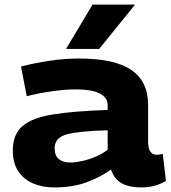

<svg xmlns="http://www.w3.org/2000/svg" viewBox="-20 -810 746 840"><path d="M36 -152Q36 -222 78.5 -258.5Q121 -295 212.5 -309.5Q304 -324 451 -329V-349Q451 -384 415.5 -401.5Q380 -419 312 -419Q268 -419 209.5 -411Q151 -403 97 -389L72 -519Q130 -534 196 -544Q262 -554 324 -554Q481 -554 554.5 -504Q628 -454 628 -351V-193Q628 -158 638.5 -145.5Q649 -133 665 -133Q671 -133 678.5 -134Q686 -135 692 -137L706 -19Q661 10 597 10Q547 10 513.5 -7.5Q480 -25 466 -68Q414 -32 354.5 -11Q295 10 217 10Q166 10 125 -7.5Q84 -25 60 -60.5Q36 -96 36 -152ZM219 -161Q219 -129 237.5 -114Q256 -99 288 -99Q310 -99 339.5 -105.5Q369 -112 398.5 -124.5Q428 -137 451 -155V-240Q331 -237 275 -223Q219 -209 219 -161ZM269 -596 385 -790H571L414 -596Z"/></svg>

Font: Georama Extended
Style: Bold
Weight: 700
Width: 7
Designer: Jean-Baptiste Levee
Foundry: Production Type
Version: Version 1.000